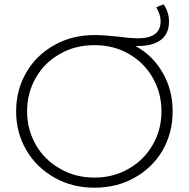

<svg xmlns="http://www.w3.org/2000/svg" viewBox="-20 -868 878 893"><path d="M610 -654Q691 -610 737 -529Q783 -449 783 -350Q783 -250 736 -168Q689 -88 605 -41Q523 5 419 5Q316 5 233 -42Q149 -90 103 -169Q55 -250 55 -350Q55 -451 103 -532Q149 -612 234 -659Q316 -705 420 -705Q464 -705 536 -697Q585 -690 623 -690Q727 -690 727 -769Q727 -800 707 -834L741 -848Q766 -811 766 -768Q766 -711 729 -683Q691 -654 621 -654ZM578 -83Q650 -124 690 -194Q731 -265 731 -350Q731 -436 690 -507Q650 -577 578 -618Q508 -658 419 -658Q330 -658 260 -618Q187 -577 147 -507Q106 -436 106 -350Q106 -265 147 -194Q187 -124 260 -83Q331 -42 419 -42Q507 -42 578 -83Z"/></svg>

Font: Montserrat Light Alt1
Style: Light
Weight: 500
Designer: Differentunic
Foundry: Julieta Ulanovsky
Version: 0.1